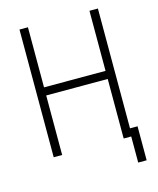

<svg xmlns="http://www.w3.org/2000/svg" viewBox="-123 -779 831 1007"><g transform="rotate(-15 293.0 -275.5)"><path d="M501 141.6H546.9V-43H505.9V-693.4H460V-367.2H126V-693.4H80.1V0H126V-323.2H460V0H501Z"/></g></svg>

Font: Cascadia Code PL ExtraLight
Style: Regular
Weight: 200
Monospace: yes
Designer: Aaron Bell
Foundry: Saja Typeworks
Version: Version 2404.023